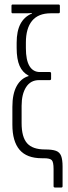

<svg xmlns="http://www.w3.org/2000/svg" viewBox="-20 -703 300 853"><path d="M224 130Q218 130 218 124V48Q218 17 210 8.5Q202 0 175 0H166Q99 0 67 -37.5Q35 -75 35 -149V-228Q35 -286 54 -320.5Q73 -355 107 -365V-367Q80 -381 67 -410.5Q54 -440 54 -490V-513Q54 -565 71 -597Q88 -629 122 -643V-645Q111 -644 99.5 -644Q88 -644 77 -644H36Q31 -644 31 -650V-677Q31 -683 36 -683H240Q246 -683 246 -677V-650Q246 -644 240 -644H206Q150 -644 122.5 -610.5Q95 -577 95 -514V-489Q95 -436 111 -409.5Q127 -383 157 -383H201Q207 -383 207 -377V-353Q207 -347 201 -347H153Q116 -347 96 -316Q76 -285 76 -233V-156Q76 -94 100.5 -66.5Q125 -39 180 -39Q212 -39 228.5 -33Q245 -27 251.5 -10.5Q258 6 258 37V124Q258 130 253 130Z"/></svg>

Font: Sofia Sans Extra Condensed Light
Style: Regular
Weight: 300
Designer: Botio Nikoltchev, Ani Petrova
Foundry: lettersoup
Version: Version 4.101